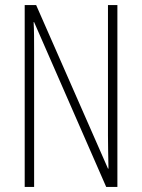

<svg xmlns="http://www.w3.org/2000/svg" viewBox="-20 -734 557 754"><path d="M441 0V-714H404V-202C404 -172 405 -120 406 -72H404L122 -714H77V0H114V-526C114 -579 114 -615 112 -647H114L397 0Z"/></svg>

Font: Noto Sans Thai ExtCond ExtLt
Style: Regular
Weight: 200
Width: 2
Designer: Monotype Design Team
Foundry: Monotype Imaging Inc.
Version: Version 2.002